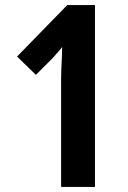

<svg xmlns="http://www.w3.org/2000/svg" viewBox="-20 -734 501 754"><path d="M353 0H220V-420Q220 -454 222 -488Q224 -522 224 -550Q222 -546 209.5 -531.5Q197 -517 186 -505L121 -440L47 -512L244 -714H353Z"/></svg>

Font: Noto Sans Gujarati UI ExtraCondensed
Style: Bold
Weight: 700
Width: 2
Designer: Jelle Bosma - Monotype Design Team, Universal Thirst
Foundry: Monotype Imaging Inc.
Version: Version 2.106; ttfautohint (v1.8.4.7-5d5b)